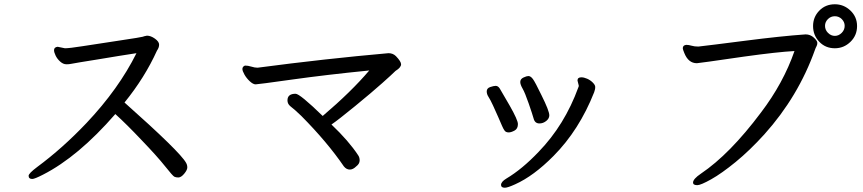

<svg xmlns="http://www.w3.org/2000/svg" viewBox="-20 -831 4040 899"><path d="M131 7Q114 7 114 -8Q114 -19 154 -49Q273 -137 385 -255Q536 -415 619 -582Q590 -578 539 -569.5Q488 -561 439 -553Q390 -545 355.5 -539.5Q321 -534 312.5 -532Q304 -530 291 -530Q276 -530 262 -542.5Q248 -555 240.5 -570.5Q233 -586 233 -596Q233 -610 250 -612L284 -605Q305 -605 365 -614.5Q425 -624 535 -640.5Q645 -657 648.5 -659Q652 -661 668 -664Q686 -664 705.5 -650Q725 -636 725 -622Q725 -608 715 -594Q658 -468 563 -351Q823 -120 851 -69Q857 -59 857 -47Q857 -35 842.5 -17.5Q828 0 815 0Q804 0 796.5 -3.5Q789 -7 752.5 -53Q716 -99 642 -176Q573 -249 520 -297Q346 -97 181 -13Q142 7 131 7Z M1618 -37Q1602 -37 1590 -52Q1512 -166 1391 -288Q1360 -318 1339 -334Q1326 -345 1326 -361Q1326 -392 1364 -392Q1384 -392 1491 -288Q1625 -402 1709 -501Q1508 -481 1347.5 -458.5Q1187 -436 1177 -436Q1165 -436 1149.5 -450.5Q1134 -465 1124.5 -482Q1115 -499 1115 -508Q1115 -519 1127 -524Q1141 -524 1157 -519Q1173 -514 1186 -514Q1504 -556 1799 -582Q1820 -582 1834 -568Q1858 -543 1858 -530Q1858 -515 1832 -499Q1829 -497 1823.5 -491Q1818 -485 1770.5 -442.5Q1723 -400 1643 -334.5Q1563 -269 1532 -248Q1613 -171 1657 -104Q1664 -94 1664 -80Q1664 -64 1648 -52Q1633 -37 1618 -37Z M2362 -211Q2349 -211 2343 -219Q2337 -227 2331 -241Q2325 -255 2313 -282.5Q2301 -310 2288.5 -337Q2276 -364 2267.5 -377Q2259 -390 2259 -403Q2259 -418 2275.5 -423.5Q2292 -429 2301 -429Q2312 -429 2320 -416.5Q2328 -404 2366.5 -336.5Q2405 -269 2405 -250Q2405 -228 2389 -219.5Q2373 -211 2362 -211ZM2344 48Q2326 48 2326 35Q2326 20 2351 5Q2425 -39 2502 -120Q2624 -246 2688 -422Q2690 -425 2690 -430L2684 -454Q2684 -469 2702 -469Q2714 -469 2729 -462.5Q2744 -456 2755.5 -444.5Q2767 -433 2767 -424Q2767 -416 2765.5 -411Q2764 -406 2762 -399Q2692 -222 2572 -101Q2479 -7 2392 32Q2357 48 2344 48ZM2506 -253Q2485 -253 2479 -274.5Q2473 -296 2455.5 -346.5Q2438 -397 2427 -416Q2416 -435 2416 -447Q2416 -461 2431 -468Q2446 -475 2454 -475Q2465 -475 2475.5 -460.5Q2486 -446 2515 -386Q2552 -312 2552 -291Q2552 -276 2537.5 -264.5Q2523 -253 2506 -253Z M3245 36Q3225 36 3225 24Q3225 7 3262 -18Q3397 -109 3543 -304Q3648 -442 3700 -592Q3622 -588 3464 -566Q3251 -535 3243 -535Q3203 -535 3184 -583Q3177 -600 3177 -605Q3177 -619 3193 -621Q3205 -621 3218 -617Q3231 -613 3250 -613Q3304 -619 3471 -640.5Q3638 -662 3752 -670Q3774 -670 3790.5 -655Q3807 -640 3807 -630Q3807 -621 3803 -614Q3799 -607 3796 -598Q3718 -379 3559 -202Q3490 -126 3424.5 -72.5Q3359 -19 3310 8.5Q3261 36 3245 36ZM3935 -710Q3935 -728 3921.5 -741.5Q3908 -755 3889 -755Q3870 -755 3856.5 -741.5Q3843 -728 3843 -710Q3843 -691 3857 -677Q3871 -663 3889 -663Q3907 -663 3921 -677Q3935 -691 3935 -710ZM3889 -605Q3845 -605 3816 -635.5Q3787 -666 3787 -709Q3787 -751 3816 -781Q3845 -811 3889 -811Q3931 -811 3962 -781.5Q3993 -752 3993 -709Q3993 -665 3962 -635Q3931 -605 3889 -605Z"/></svg>

Font: LXGW WenKai Mono Medium
Style: Regular
Weight: 500
Monospace: yes
Designer: LXGW / Fontworks Inc.
Foundry: LXGW / Fontworks Inc.
Version: Version 1.520; June 14, 2025